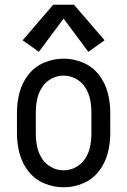

<svg xmlns="http://www.w3.org/2000/svg" viewBox="-20 -787 540 815"><path d="M145 -567 76 -616 206 -767H294L424 -616L355 -567L250 -708ZM250 8Q207 8 167 -9Q127 -26 100.5 -60Q74 -94 63 -135.5Q52 -177 52 -220V-310Q52 -353 63 -394.5Q74 -436 100.5 -470Q127 -504 167 -521Q207 -538 250 -538Q293 -538 333 -521Q373 -504 399.5 -470Q426 -436 437 -394.5Q448 -353 448 -310V-220Q448 -177 437 -135.5Q426 -94 399.5 -60Q373 -26 333 -9Q293 8 250 8ZM250 -64Q278 -64 302.5 -77.5Q327 -91 342 -114.5Q357 -138 362.5 -165Q368 -192 368 -220V-310Q368 -338 362.5 -365Q357 -392 342 -415.5Q327 -439 302.5 -452.5Q278 -466 250 -466Q222 -466 197.5 -452.5Q173 -439 158 -415.5Q143 -392 137.5 -365Q132 -338 132 -310V-220Q132 -192 137.5 -165Q143 -138 158 -114.5Q173 -91 197.5 -77.5Q222 -64 250 -64Z"/></svg>

Font: Iosevka SS01
Style: Regular
Weight: 400
Monospace: yes
Designer: Belleve Invis
Foundry: Belleve Invis
Version: 2.3.3; ttfautohint (v1.8.3)